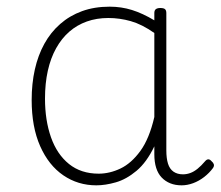

<svg xmlns="http://www.w3.org/2000/svg" viewBox="-20 -539 662 576"><path d="M269 17Q214 17 170 -13Q126 -43 100.5 -100.5Q75 -158 75 -239Q75 -288 84.5 -330.5Q94 -373 113 -407.5Q132 -442 160.5 -467Q189 -492 226 -505.5Q263 -519 309 -519Q344 -519 376 -509Q408 -499 443 -478V-500Q443 -508 447.5 -511.5Q452 -515 461 -515Q471 -515 475 -511.5Q479 -508 479 -500V-88Q479 -64 484 -48Q489 -32 500.5 -24Q512 -16 529 -16Q540 -16 551 -20Q562 -24 573 -33Q584 -42 595 -55Q600 -61 605 -61Q610 -61 615 -55Q620 -51 621.5 -46Q623 -41 619 -35Q608 -20 592.5 -8Q577 4 559.5 10.5Q542 17 525 17Q506 17 491 11Q476 5 465 -6.5Q454 -18 448.5 -35.5Q443 -53 443 -76Q443 -82 443 -88.5Q443 -95 443 -100Q420 -52 389.5 -26.5Q359 -1 327.5 8Q296 17 269 17ZM115 -243Q115 -178 133 -127Q151 -76 187 -47Q223 -18 276 -18Q309 -18 341.5 -33.5Q374 -49 401 -86Q428 -123 443 -188V-440Q406 -466 372.5 -475.5Q339 -485 305 -485Q270 -485 240.5 -474.5Q211 -464 188 -444Q165 -424 148.5 -394.5Q132 -365 123.5 -327Q115 -289 115 -243Z"/></svg>

Font: Playwrite US Modern Thin
Style: Regular
Weight: 250
Designer: Veronika Burian, José Scaglione
Foundry: TypeTogether
Version: Version 1.003